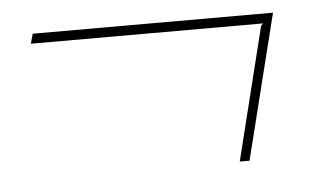

<svg xmlns="http://www.w3.org/2000/svg" viewBox="-32 -361 569 354"><g transform="rotate(-5 252.0 -184.0)"><path d="M483.9 -317.9 417 -49.8H398.9L460 -295.9L463.9 -299.8H34.2L39.1 -317.9Z"/></g></svg>

Font: Sinkin Sans 100 Thin Italic
Style: Regular
Weight: 100
Italic angle: -112°
Designer: Keith Bates
Foundry: K-Type
Version: Sinkin Sans (version 1.0)  by Keith Bates   •   © 2014   www